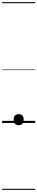

<svg xmlns="http://www.w3.org/2000/svg" viewBox="-20 -1163 353 1816"><path d="M156 21Q133 21 121 7.5Q109 -6 109 -31Q109 -57 121 -70Q133 -83 156 -83Q180 -83 192 -70Q204 -57 204 -31Q204 -6 192 7.5Q180 21 156 21ZM0 623H313V633H0ZM0 -20H313V0H0ZM0 -505H313V-500H0ZM0 -1143H313V-1133H0Z"/></svg>

Font: Playwrite CL Guides
Style: Regular
Weight: 400
Designer: Veronika Burian, José Scaglione
Foundry: TypeTogether
Version: Version 1.003